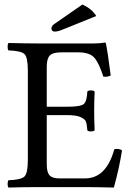

<svg xmlns="http://www.w3.org/2000/svg" viewBox="-20 -840 597 862"><path d="M350.1 -819.8Q393.1 -799.8 412.1 -768.1L268.1 -710Q240.2 -697.8 226.1 -698.2Q210.9 -698.2 210.9 -712.9Q210.9 -724.1 226.1 -733.9ZM280.8 -360.8Q341.8 -360.8 356 -372.8Q370.1 -384.8 372.1 -429.2Q376 -434.1 387.9 -434.1Q399.9 -434.1 404.8 -429.2Q402.8 -381.3 402.8 -342.8Q402.8 -306.6 404.8 -254.9Q399.9 -250 387.9 -250Q376 -250 372.1 -254.9Q370.1 -281.7 366 -293.5Q361.8 -305.2 341.8 -314.2Q321.8 -323.2 280.8 -323.2H189.9V-102.1Q189.9 -66.9 202.4 -53Q214.8 -39.1 246.1 -39.1H361.8Q457 -39.1 493.2 -169.9Q512.2 -174.8 527.8 -165Q515.6 -85.9 491.2 2Q411.1 0 362.8 0H147.9Q91.8 0 18.1 2Q14.2 -2 14.2 -13.9Q14.2 -25.9 18.1 -30.8Q74.2 -32.7 89.6 -47.4Q105 -62 105 -122.1V-522.9Q105 -583 89.6 -597.4Q74.2 -611.8 18.1 -613.8Q14.2 -617.7 14.2 -629.9Q14.2 -642.1 18.1 -647Q98.1 -645 147 -645H401.9Q427.7 -645 451.2 -648.9Q455.1 -648.9 455.1 -646Q462.9 -611.8 477.1 -501Q460.9 -493.2 443.8 -496.1Q424.8 -556.2 403.8 -580.6Q382.8 -605 331.1 -605H255.9Q216.8 -605 203.4 -590.6Q189.9 -576.2 189.9 -541V-360.8Z"/></svg>

Font: Linux Libertine
Style: Regular
Weight: 400
Designer: Philipp H. Poll
Foundry: Philipp H. Poll
Version: Version 5.3.0 ; ttfautohint (v0.9)